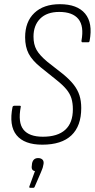

<svg xmlns="http://www.w3.org/2000/svg" viewBox="-20 -683 454 917"><path d="M182 8Q96 8 59 -37.5Q22 -83 40 -173Q43 -178 48 -178H74Q81 -178 79 -172Q65 -98 92 -64Q119 -30 185 -30Q255 -30 291.5 -63Q328 -96 328 -161Q328 -191 321 -213.5Q314 -236 297 -256.5Q280 -277 251 -300L175 -361Q134 -394 117 -426.5Q100 -459 100 -505Q100 -579 144 -621Q188 -663 266 -663Q349 -663 386.5 -618Q424 -573 408 -488Q407 -481 401 -481H374Q369 -481 369 -488Q382 -558 354.5 -592Q327 -626 263 -626Q204 -626 172 -594Q140 -562 140 -508Q140 -471 154.5 -445Q169 -419 206 -388L280 -330Q313 -303 332 -278.5Q351 -254 359.5 -227.5Q368 -201 368 -167Q368 -81 321 -36.5Q274 8 182 8ZM124 214Q119 214 120 208L147 134Q138 133 134 126.5Q130 120 132 108L133 98Q138 72 162 72Q175 72 182.5 79Q190 86 188 100L186 109Q185 116 182 123.5Q179 131 175 141L146 208Q144 214 139 214Z"/></svg>

Font: Sofia Sans Condensed ExtraLight
Style: Italic
Weight: 250
Italic angle: -9°
Version: Version 4.100